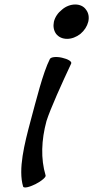

<svg xmlns="http://www.w3.org/2000/svg" viewBox="-20 -806 415 855"><path d="M373 -709C378 -730 374 -749 363 -763C353 -778 335 -786 315 -786C295 -786 273 -778 256 -763C238 -749 225 -730 220 -709C216 -689 219 -670 230 -655C241 -641 258 -633 279 -633C299 -633 320 -641 338 -655C356 -670 368 -689 373 -709ZM202 -543C171 -482 141 -359 116 -267C89 -166 60 -52 83 25C86 33 110 28 138 14C166 0 186 -18 183 -25C161 -99 164 -182 187 -267C204 -321 257 -438 297 -523C301 -532 283 -543 256 -549C230 -555 206 -552 202 -543Z"/></svg>

Font: Nupuram Medium Oblique
Style: Regular
Weight: 500
Designer: Santhosh Thottingal (santhosh.thottingal@gmail.com)
Foundry: SMC
Version: Version 1.000